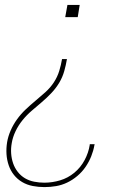

<svg xmlns="http://www.w3.org/2000/svg" viewBox="-20 -540 540 783"><path d="M246 -470 255 -520H305L297 -470ZM161 223Q137 223 113.5 218.5Q90 214 70.5 202.5Q51 191 37 173.5Q23 156 15.5 134Q8 112 6.5 88.5Q5 65 9 40Q13 16 23.5 -8Q34 -32 49.5 -53.5Q65 -75 84.5 -93.5Q104 -112 124.5 -129Q145 -146 165 -164Q185 -182 199.5 -204Q214 -226 221.5 -250.5Q229 -275 233 -299H253Q249 -275 242 -250Q235 -225 221.5 -202.5Q208 -180 189.5 -160.5Q171 -141 150.5 -123.5Q130 -106 109.5 -88.5Q89 -71 72 -50Q55 -29 43.5 -5Q32 19 28 43Q24 65 25.5 86Q27 107 33.5 126Q40 145 52.5 161Q65 177 82 187Q99 197 119.5 201Q140 205 161 205Q193 205 225 195.5Q257 186 283 164.5Q309 143 325 113Q341 83 346 51Q346 50 346 49.5Q346 49 346 48H366Q366 49 365.5 50Q365 51 365 52Q361 75 352 97.5Q343 120 329 140.5Q315 161 295.5 177.5Q276 194 254 204.5Q232 215 208.5 219Q185 223 161 223Z"/></svg>

Font: Iosevka SS04 Thin Oblique
Style: Regular
Weight: 100
Italic angle: -9°
Monospace: yes
Designer: Belleve Invis
Foundry: Belleve Invis
Version: Version 19.0.0; ttfautohint (v1.8.4)